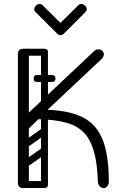

<svg xmlns="http://www.w3.org/2000/svg" viewBox="-20 -945 607 965"><path d="M501 0Q489 0 481 -9Q473 -18 472 -32Q469 -124 452 -184Q435 -244 401 -279Q367 -314 311 -329Q255 -344 173 -346L120 -294L75 -332L453 -688Q462 -697 473 -697Q489 -697 495.5 -688.5Q502 -680 502 -673Q502 -665 499 -659.5Q496 -654 491 -649L219 -393Q333 -389 400.5 -353Q468 -317 497.5 -239Q527 -161 527 -31Q527 -18 519.5 -9Q512 0 501 0ZM97 0Q70 0 70 -26V-674Q70 -700 97 -700Q125 -700 125 -674V-26Q125 0 97 0ZM81 -17Q81 -35 99 -35H202Q220 -35 220 -17Q220 0 201 0H98Q81 0 81 -17ZM82 -682Q82 -700 100 -700H203Q221 -700 221 -682Q221 -665 202 -665H99Q82 -665 82 -682ZM203 -402Q186 -402 186 -419V-683Q186 -700 203 -700Q221 -700 221 -684V-420Q221 -402 203 -402ZM149 -551Q149 -568 166 -568H240Q259 -568 259 -551Q259 -533 241 -533H167Q149 -533 149 -551ZM149 -551Q149 -568 166 -568H240Q259 -568 259 -551Q259 -533 241 -533H167Q149 -533 149 -551ZM215 -198Q220 -191 218.5 -184Q217 -177 212 -173L118 -107Q105 -98 95 -111Q84 -127 98 -136L192 -202Q205 -211 215 -198ZM215 -296Q220 -289 218.5 -282Q217 -275 212 -271L118 -205Q105 -196 95 -209Q84 -225 98 -234L192 -300Q205 -309 215 -296ZM108 0Q90 0 90 -18V-350Q90 -366 108 -366Q125 -366 125 -349V-17Q125 0 108 0ZM204 0Q186 0 186 -18V-350Q186 -366 204 -366Q221 -366 221 -349V-17Q221 0 204 0ZM194 -919 284 -830 374 -919Q380 -925 389 -925Q399 -925 407 -917Q416 -908 416 -899Q416 -891 409 -884L302 -777Q293 -768 284 -768Q275 -768 266 -777L159 -884Q152 -891 152 -899Q152 -908 161 -917Q169 -925 179 -925Q188 -925 194 -919Z"/></svg>

Font: Agu Display Uzo
Style: Regular
Weight: 400
Designer: Oluwaseun Badejo
Version: Version 1.103